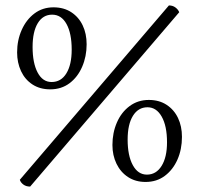

<svg xmlns="http://www.w3.org/2000/svg" viewBox="-20 -675 733 707"><path d="M91 12Q76 12 66 4.5Q56 -3 53 -13L602 -655Q616 -655 626 -647.5Q636 -640 640 -630ZM516 -5Q479 -5 451.5 -23Q424 -41 409 -72Q394 -103 394 -141Q394 -186 410.5 -224Q427 -262 457.5 -284.5Q488 -307 528 -307Q566 -307 593.5 -289Q621 -271 635.5 -240.5Q650 -210 650 -171Q650 -125 633.5 -87.5Q617 -50 587 -27.5Q557 -5 516 -5ZM521 -32Q555 -32 575 -64Q595 -96 595 -151Q595 -211 575.5 -245.5Q556 -280 523 -280Q489 -280 469.5 -248.5Q450 -217 450 -161Q450 -102 469 -67Q488 -32 521 -32ZM165 -346Q127 -346 99.5 -364Q72 -382 57.5 -413Q43 -444 43 -482Q43 -527 60 -565Q77 -603 107 -625.5Q137 -648 177 -648Q215 -648 242.5 -630Q270 -612 284.5 -581.5Q299 -551 299 -512Q299 -467 282.5 -429Q266 -391 236 -368.5Q206 -346 165 -346ZM170 -373Q205 -373 224.5 -405Q244 -437 244 -492Q244 -552 225 -586.5Q206 -621 172 -621Q138 -621 119 -589.5Q100 -558 100 -502Q100 -443 118.5 -408Q137 -373 170 -373Z"/></svg>

Font: Petrona
Style: Regular
Weight: 400
Designer: Ringo R. Seeber
Foundry: Ringo R. Seeber
Version: Version 2.001; ttfautohint (v1.8.3)